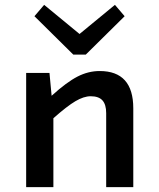

<svg xmlns="http://www.w3.org/2000/svg" viewBox="-20 -772 654 792"><path d="M494.1 -705.1 334 -546.9H282.2L122.1 -705.1L162.1 -752L308.1 -631.8L454.1 -752ZM184.1 -471.2 192.9 -377Q254.9 -433.1 299.6 -456.1Q344.2 -479 391.1 -479Q529.8 -479 529.8 -325.2V0H418V-305.2Q418 -340.8 402.6 -357.9Q387.2 -375 354 -375Q325.7 -375 291 -354.5Q256.3 -334 200.2 -284.2V0H87.9V-471.2Z"/></svg>

Font: IntelOne Mono Medium
Style: Regular
Weight: 500
Designer: Fred Shallcrass
Foundry: Frere-Jones Type LLC
Version: Version 1.200;hotconv 1.1.0;makeotfexe 2.6.0;FJTRelease1.2